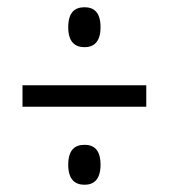

<svg xmlns="http://www.w3.org/2000/svg" viewBox="-20 -622 465 529"><path d="M213 -492C238 -492 257 -506 257 -547C257 -589 238 -602 213 -602C187 -602 168 -589 168 -547C168 -506 187 -492 213 -492ZM42 -328H383V-387H42ZM213 -113C238 -113 257 -127 257 -168C257 -210 238 -223 213 -223C187 -223 168 -210 168 -168C168 -127 187 -113 213 -113Z"/></svg>

Font: Noto Serif Armenian ExtraCondensed Medium
Style: Regular
Weight: 500
Width: 2
Designer: Monotype Design Team
Foundry: Monotype Imaging Inc.
Version: Version 2.008